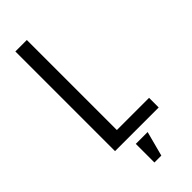

<svg xmlns="http://www.w3.org/2000/svg" viewBox="-277 -724 936 936"><g transform="rotate(-45 190.5 -256.0)"><path d="M66.4 0H367.4V-66.4H145.4V-687.2H66.4ZM163 175H210.6L244.6 46.6H163Z"/></g></svg>

Font: Secuela Light
Style: Regular
Weight: 300
Designer: Fernando Haro
Foundry: deFharo
Version: Version 1.708